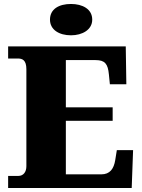

<svg xmlns="http://www.w3.org/2000/svg" viewBox="-20 -948 715 968"><path d="M338 -770C395 -770 445 -798 445 -849C445 -903 395 -928 338 -928C278 -928 232 -903 232 -849C232 -798 278 -770 338 -770ZM644 0 651 -191H569L561 -141C554 -97 534 -69 491 -69H312V-339H548V-407H312V-645H462C509 -645 524 -626 529 -573L534 -523H617L614 -714H21V-653H70C92 -653 113 -646 113 -599V-110C113 -82 99 -61 72 -61H21V0Z"/></svg>

Font: UArctic Serif Black
Style: Regular
Weight: 900
Designer: Customization by Puisto advertising & original work Monotype Design Team
Foundry: Monotype Imaging Inc.
Version: Version 2.004